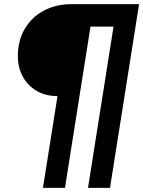

<svg xmlns="http://www.w3.org/2000/svg" viewBox="-20 -725 691 925"><path d="M187 180 257 -262Q199 -262 156 -287.5Q113 -313 89.5 -356.5Q66 -400 66 -455Q66 -530 99.5 -586.5Q133 -643 191.5 -674Q250 -705 325 -705H650L510 180H404L527 -597H416L293 180Z"/></svg>

Font: Mulish ExtraBold
Style: Italic
Weight: 800
Italic angle: -9°
Designer: Vernon Adams
Foundry: Vernon Adams
Version: Version 3.603; ttfautohint (v1.8.3)